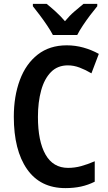

<svg xmlns="http://www.w3.org/2000/svg" viewBox="-20 -957 557 987"><path d="M329 -621Q276 -621 242 -586.5Q208 -552 191.5 -492Q175 -432 175 -356Q175 -231 214 -162.5Q253 -94 330 -94Q364 -94 397 -103Q430 -112 467 -128V-23Q433 -6 396.5 2Q360 10 316 10Q187 10 119 -87.5Q51 -185 51 -357Q51 -462 82 -545.5Q113 -629 174 -676.5Q235 -724 323 -724Q367 -724 408.5 -712.5Q450 -701 488 -680L450 -580Q420 -598 389.5 -609.5Q359 -621 329 -621ZM252 -777Q241 -798 223 -825Q205 -852 185 -878.5Q165 -905 149 -925V-937H220Q240 -921 265.5 -898Q291 -875 314 -848Q338 -877 362 -897.5Q386 -918 409 -937H480V-925Q464 -906 444 -879.5Q424 -853 406 -826Q388 -799 377 -777Z"/></svg>

Font: Noto Sans Sinhala Condensed SemiBold
Style: Regular
Weight: 600
Width: 3
Designer: Jelle Bosma - Monotype Design Team
Foundry: Monotype Imaging Inc.
Version: Version 2.006; ttfautohint (v1.8.4.7-5d5b)